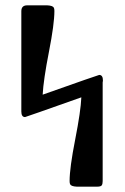

<svg xmlns="http://www.w3.org/2000/svg" viewBox="-20 -610 468 720"><path d="M60 -192V-568Q60 -590 82 -590H157Q178 -589 182 -581Q184 -577 184 -569Q184 -520 163.5 -415.5Q143 -311 140 -255Q349 -329 352 -329Q366 -329 366 -308Q366 -306 365.5 -304Q365 -302 365 -301V69Q365 80 361.5 85Q358 90 344 90H268Q247 89 243 81Q241 77 241 69Q241 20 262 -87Q283 -194 285 -245Q76 -171 74 -171Q60 -171 60 -192Z"/></svg>

Font: CMU Sans Serif
Style: Bold
Weight: 700
Version: Version 0.7.0